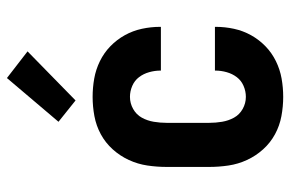

<svg xmlns="http://www.w3.org/2000/svg" viewBox="-158 -650 817 540"><g transform="rotate(-90 250.0 -380.5)"><path d="M247 8Q220 8 193 3Q166 -2 142 -15Q118 -28 99.5 -48.5Q81 -69 69.5 -94Q58 -119 54 -146Q50 -173 50 -200V-320Q50 -347 54 -374Q58 -401 69.5 -426Q81 -451 99.5 -471.5Q118 -492 142 -505Q166 -518 193 -523Q220 -528 247 -528Q273 -528 298.5 -523.5Q324 -519 347.5 -507.5Q371 -496 389.5 -478Q408 -460 420.5 -437.5Q433 -415 438.5 -389.5Q444 -364 444 -338V-336H321V-337Q321 -353 316.5 -369Q312 -385 302.5 -397.5Q293 -410 278 -416.5Q263 -423 247 -423Q229 -423 213 -414Q197 -405 188.5 -389.5Q180 -374 177 -356Q174 -338 174 -320V-200Q174 -182 177 -164Q180 -146 188.5 -130.5Q197 -115 213 -106Q229 -97 247 -97Q263 -97 278 -103.5Q293 -110 302.5 -122.5Q312 -135 316.5 -151Q321 -167 321 -183V-184H444V-182Q444 -156 438.5 -130.5Q433 -105 420.5 -82.5Q408 -60 389.5 -42Q371 -24 347.5 -12.5Q324 -1 298.5 3.5Q273 8 247 8ZM237 -576 177 -624 300 -769 375 -711Z"/></g></svg>

Font: Iosevka SS18 Extrabold
Style: Regular
Weight: 800
Monospace: yes
Designer: Belleve Invis
Foundry: Belleve Invis
Version: Version 25.1.1; ttfautohint (v1.8.4)